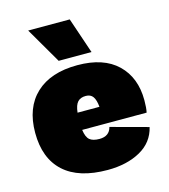

<svg xmlns="http://www.w3.org/2000/svg" viewBox="-110 -817 804 915"><g transform="rotate(-15 291.5 -360.0)"><path d="M558 -206H240Q245 -169 261 -156Q277 -143 309 -143Q358 -143 369 -186L554 -136Q537 -64 470.5 -27Q404 10 309 10Q167 10 93.5 -57Q20 -124 20 -250Q20 -374 92.5 -442Q165 -510 297 -510Q426 -510 494.5 -444Q563 -378 563 -266Q563 -228 558 -206ZM240 -291H348Q345 -325 333.5 -341.5Q322 -358 298 -358Q272 -358 258 -343Q244 -328 240 -291ZM379 -553H217L114 -730H319Z"/></g></svg>

Font: Work Sans Black
Style: Regular
Weight: 900
Designer: Wei Huang
Foundry: Wei Huang
Version: Version 1.500